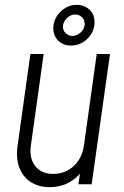

<svg xmlns="http://www.w3.org/2000/svg" viewBox="-20 -764 513 796"><path d="M187 12Q140.5 12 107.8 -9.2Q75 -30.5 60.2 -69.2Q45.5 -108 53 -161L106 -540H161L108 -161Q100.5 -108 126.2 -75.5Q152 -43 200 -43Q250.5 -43 285.5 -75.5Q320.5 -108 328 -161L381 -540H436L360 0H305L315 -68L322 -57Q298 -24 263.5 -6Q229 12 187 12ZM274.5 -575Q243.5 -575 222.2 -594.8Q201 -614.5 201 -647Q201 -673 214.5 -695Q228 -717 250 -730.5Q272 -744 298 -744Q329 -744 350.5 -724.5Q372 -705 372 -671.5Q372 -645.5 358.5 -623.5Q345 -601.5 322.8 -588.2Q300.5 -575 274.5 -575ZM280 -615Q297.5 -615 314.2 -629.2Q331 -643.5 331 -665Q331 -683 319 -693.5Q307 -704 292 -704Q272.5 -704 256.8 -688.2Q241 -672.5 241 -653Q241 -636 253.5 -625.5Q266 -615 280 -615Z"/></svg>

Font: Mohave Light Light
Style: Italic
Weight: 300
Italic angle: -8°
Version: Version 2.003